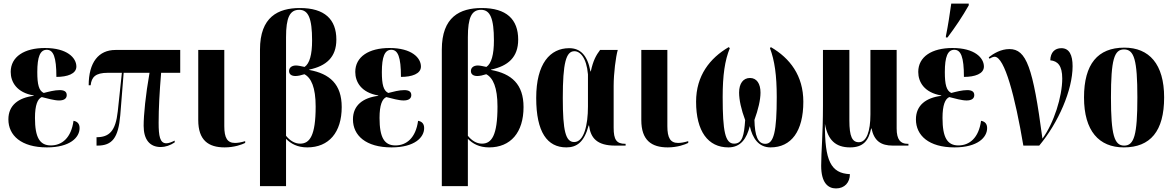

<svg xmlns="http://www.w3.org/2000/svg" viewBox="-20 -816 6579 1076"><path d="M243 10C373 10 426 -46 426 -98C426 -121 415 -135 392 -139C379 -43 327 -1 265 -1C203 -1 176 -45 176 -155C176 -228 191 -262 214 -272C246 -264 284 -253 311 -253C338 -253 354 -263 354 -283C354 -304 338 -311 314 -311C286 -311 252 -302 225 -295C198 -308 189 -342 189 -412C189 -498 205 -537 242 -537C279 -537 296 -497 296 -385C357 -385 408 -402 408 -443C408 -492 356 -547 232 -547C116 -547 40 -498 40 -413C40 -356 74 -297 169 -281V-279C83 -268 27 -226 27 -147C27 -57 99 10 243 10Z M881 8C906 8 934 -1 959 -18V-28C941 -19 925 -13 912 -13C876 -13 869 -54 869 -128C869 -209 874 -301 883 -408H990V-536H627C533 -536 477 -467 477 -338H488C493 -384 515 -408 584 -408H663L640 -192C628 -81 592 -47 521 -47V0H526C609 0 643 -43 654 -170L673 -408H818C796 -284 785 -172 785 -111C785 -34 819 8 881 8Z M1239 10C1294 10 1336 -6 1354 -15V-25C1331 -18 1313 -15 1297 -15C1254 -15 1237 -43 1237 -109V-536H1091V-143C1091 -30 1148 10 1239 10Z M1437 227H1583V-38C1610 -11 1646 10 1702 10C1823 10 1895 -74 1895 -216C1895 -344 1828 -403 1713 -424V-426C1808 -446 1865 -495 1865 -594C1865 -708 1799 -771 1661 -771C1538 -771 1437 -721 1437 -538ZM1662 -11C1631 -11 1604 -29 1583 -55V-607C1583 -718 1604 -761 1657 -761C1708 -761 1729 -713 1729 -589C1729 -510 1715 -460 1687 -441C1668 -445 1650 -449 1639 -449C1614 -449 1600 -436 1600 -418C1600 -400 1613 -390 1636 -390C1649 -390 1668 -394 1686 -400C1724 -380 1749 -326 1749 -219C1749 -56 1716 -11 1662 -11Z M2174 10C2304 10 2357 -46 2357 -98C2357 -121 2346 -135 2323 -139C2310 -43 2258 -1 2196 -1C2134 -1 2107 -45 2107 -155C2107 -228 2122 -262 2145 -272C2177 -264 2215 -253 2242 -253C2269 -253 2285 -263 2285 -283C2285 -304 2269 -311 2245 -311C2217 -311 2183 -302 2156 -295C2129 -308 2120 -342 2120 -412C2120 -498 2136 -537 2173 -537C2210 -537 2227 -497 2227 -385C2288 -385 2339 -402 2339 -443C2339 -492 2287 -547 2163 -547C2047 -547 1971 -498 1971 -413C1971 -356 2005 -297 2100 -281V-279C2014 -268 1958 -226 1958 -147C1958 -57 2030 10 2174 10Z M2456 227H2602V-38C2629 -11 2665 10 2721 10C2842 10 2914 -74 2914 -216C2914 -344 2847 -403 2732 -424V-426C2827 -446 2884 -495 2884 -594C2884 -708 2818 -771 2680 -771C2557 -771 2456 -721 2456 -538ZM2681 -11C2650 -11 2623 -29 2602 -55V-607C2602 -718 2623 -761 2676 -761C2727 -761 2748 -713 2748 -589C2748 -510 2734 -460 2706 -441C2687 -445 2669 -449 2658 -449C2633 -449 2619 -436 2619 -418C2619 -400 2632 -390 2655 -390C2668 -390 2687 -394 2705 -400C2743 -380 2768 -326 2768 -219C2768 -56 2735 -11 2681 -11Z M3154 10C3213 10 3254 -20 3279 -113H3281C3290 -42 3326 0 3428 0H3486V-10H3484C3435 -10 3419 -33 3419 -100V-335C3419 -405 3431 -498 3442 -536H3343C3321 -507 3304 -477 3291 -416H3289C3272 -507 3232 -546 3170 -546C3063 -546 2985 -460 2985 -267C2985 -75 3047 10 3154 10ZM3198 -20C3150 -20 3134 -81 3134 -267C3134 -463 3152 -529 3199 -529C3231 -529 3267 -493 3275 -399V-219C3275 -116 3253 -20 3198 -20Z M3722 10C3777 10 3819 -6 3837 -15V-25C3814 -18 3796 -15 3780 -15C3737 -15 3720 -43 3720 -109V-536H3574V-143C3574 -30 3631 10 3722 10Z M4062 10C4133 10 4165 -42 4182 -109C4197 -41 4232 10 4298 10C4415 10 4482 -81 4482 -246C4482 -392 4407 -490 4300 -552L4295 -546C4321 -477 4333 -395 4333 -272C4333 -80 4317 -10 4269 -10C4227 -10 4210 -55 4208 -144C4229 -202 4242 -256 4242 -297C4242 -347 4221 -379 4183 -379C4145 -379 4122 -348 4122 -297C4122 -256 4134 -202 4156 -143C4150 -58 4141 -11 4094 -11C4044 -11 4030 -80 4030 -272C4030 -395 4042 -477 4070 -546L4064 -552C3958 -490 3881 -392 3881 -246C3881 -80 3948 10 4062 10Z M4665 240C4714 240 4743 206 4743 160C4636 155 4602 85 4603 -122C4619 -32 4662 10 4744 10C4818 10 4848 -28 4862 -96H4864C4879 -26 4917 0 4984 0H5071V-10H5066C5026 -10 5005 -34 5005 -96V-536H4858V-175C4858 -79 4836 -19 4793 -19C4756 -19 4740 -51 4740 -141V-536H4592V-226C4592 -58 4582 33 4582 113C4582 208 4620 240 4665 240Z M5281 -606H5290C5333 -663 5374 -724 5409 -786V-796H5311C5303 -739 5293 -672 5281 -614ZM5329 10C5459 10 5512 -46 5512 -98C5512 -121 5501 -135 5478 -139C5465 -43 5413 -1 5351 -1C5289 -1 5262 -45 5262 -155C5262 -228 5277 -262 5300 -272C5332 -264 5370 -253 5397 -253C5424 -253 5440 -263 5440 -283C5440 -304 5424 -311 5400 -311C5372 -311 5338 -302 5311 -295C5284 -308 5275 -342 5275 -412C5275 -498 5291 -537 5328 -537C5365 -537 5382 -497 5382 -385C5443 -385 5494 -402 5494 -443C5494 -492 5442 -547 5318 -547C5202 -547 5126 -498 5126 -413C5126 -356 5160 -297 5255 -281V-279C5169 -268 5113 -226 5113 -147C5113 -57 5185 10 5329 10Z M5715 0H5804C5911 -128 5991 -311 5991 -445C5991 -507 5973 -546 5928 -546C5892 -546 5867 -523 5866 -478C5907 -474 5933 -449 5933 -376C5933 -274 5886 -126 5822 -39C5769 -440 5732 -541 5637 -541C5589 -541 5548 -516 5521 -495L5525 -487C5533 -492 5545 -498 5554 -498C5610 -498 5669 -273 5715 0Z M6278 10C6427 10 6504 -81 6504 -270C6504 -457 6420 -549 6281 -549C6132 -549 6055 -457 6055 -270C6055 -82 6139 10 6278 10ZM6280 0C6225 0 6206 -59 6206 -270C6206 -481 6224 -539 6279 -539C6336 -539 6354 -481 6354 -270C6354 -59 6336 0 6280 0Z"/></svg>

Font: Noto Serif Display Condensed Extra
Style: Regular
Weight: 800
Width: 3
Designer: Monotype Design Team
Foundry: Monotype Imaging Inc.
Version: Version 1.900